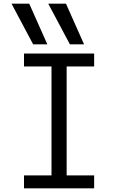

<svg xmlns="http://www.w3.org/2000/svg" viewBox="-20 -1020 640 1040"><path d="M110 0V-70H259V-660H110V-730H490V-660H341V-70H490V0ZM159.5 -780 42.4 -1000H138.4L236.3 -780ZM358.5 -780 241.4 -1000H337.4L435.3 -780Z"/></svg>

Font: M PLUS Code Latin 60
Style: Regular
Weight: 400
Width: 7
Monospace: yes
Designer: Coji Morishita
Foundry: UNDERFOREST DESIGN
Version: Version 1.005; ttfautohint (v1.8.3)